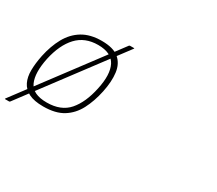

<svg xmlns="http://www.w3.org/2000/svg" viewBox="-127 -765 1213 1074"><g transform="rotate(30 479.0 -228.0)"><path d="M192 5Q133 5 98.5 -12.5Q64 -30 48.5 -62Q33 -94 33.5 -138Q34 -182 45 -236Q60 -307 90 -361.5Q120 -416 170 -446.5Q220 -477 294 -477Q369 -477 405.5 -446.5Q442 -416 449 -361.5Q456 -307 441 -236Q426 -165 397.5 -110.5Q369 -56 320 -25.5Q271 5 192 5ZM198 -24Q290 -24 338.5 -80Q387 -136 408 -236Q430 -337 402 -392Q374 -447 288 -447Q203 -447 151.5 -392Q100 -337 78 -236Q57 -135 82 -79.5Q107 -24 198 -24ZM20 72Q19 74 17 75Q15 76 13 76H-13Q-14 76 -14 75Q-14 74 -13 72L437 -528Q438 -530 440.5 -531Q443 -532 444 -532H470Q472 -532 471.5 -531Q471 -530 470 -528Z"/></g></svg>

Font: Glory Thin Thin
Style: Italic
Weight: 250
Italic angle: -12°
Version: Version 1.011